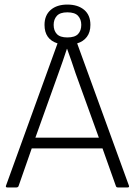

<svg xmlns="http://www.w3.org/2000/svg" viewBox="-20 -821 591 841"><path d="M545 -7Q547 0 539 0H496Q490 0 488 -5L429 -171H119L61 -5Q58 0 52 0H12Q4 0 6 -7L232 -631Q175 -649 175 -712Q175 -754 202 -777.5Q229 -801 275 -801Q321 -801 348.5 -778Q376 -755 376 -712Q376 -680 360.5 -659.5Q345 -639 318 -631ZM215 -712Q215 -687 229 -672Q243 -657 275 -657Q308 -657 322 -672Q336 -687 336 -712Q336 -736 322 -751.5Q308 -767 275 -767Q243 -767 229 -751.5Q215 -736 215 -712ZM135 -218H413L311 -500Q302 -527 293 -553.5Q284 -580 274 -607H273Q264 -580 255 -553.5Q246 -527 236 -500Z"/></svg>

Font: Sofia Sans Light
Style: Regular
Weight: 300
Designer: Botio Nikoltchev, Ani Petrova
Foundry: lettersoup
Version: Version 4.100; ttfautohint (v1.8.3)